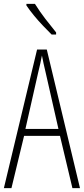

<svg xmlns="http://www.w3.org/2000/svg" viewBox="-20 -969 432 989"><path d="M353 0 289 -269H104L39 0H0L171 -714H221L392 0ZM215 -596Q209 -622 204.5 -641.5Q200 -661 196 -683Q192 -661 187.5 -641.5Q183 -622 177 -597L111 -305H281ZM160 -949Q185 -909 213.5 -872Q242 -835 269 -802V-791H246Q227 -810 202.5 -835.5Q178 -861 155 -889Q132 -917 116 -941V-949Z"/></svg>

Font: Noto Sans Gujarati ExtraCondensed ExtraLight
Style: Regular
Weight: 200
Width: 2
Designer: Jelle Bosma - Monotype Design Team, Universal Thirst
Foundry: Monotype Imaging Inc.
Version: Version 2.106; ttfautohint (v1.8.4.7-5d5b)